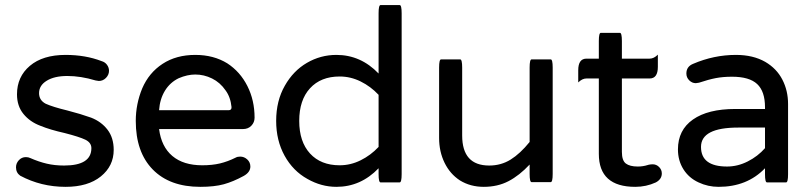

<svg xmlns="http://www.w3.org/2000/svg" viewBox="-20 -725 3194 756"><path d="M59.6 -33.2Q43 -44.9 43 -66.4Q43 -82 54.2 -94.2Q65.4 -106.4 82 -106.4Q91.8 -106.4 99.6 -102.5Q132.8 -87.9 164.1 -80.6Q195.3 -73.2 232.4 -73.2Q339.8 -73.2 339.8 -141.6Q339.8 -163.1 316.4 -174.8Q292 -186.5 234.4 -201.2Q177.7 -213.9 139.6 -229.5Q97.7 -245.1 72.3 -276.4Q46.9 -307.6 46.9 -353.5Q46.9 -422.9 97.7 -465.8Q148.4 -508.8 238.3 -508.8Q316.4 -508.8 379.9 -484.4Q393.6 -480.5 401.4 -469.7Q409.2 -459 409.2 -446.3Q409.2 -430.7 397.5 -418.5Q385.7 -406.2 369.1 -406.2L356.4 -408.2Q297.9 -425.8 245.1 -425.8Q194.3 -425.8 164.1 -407.2Q133.8 -388.7 133.8 -358.4Q133.8 -330.1 160.2 -316.4Q188.5 -303.7 245.1 -290Q297.9 -276.4 338.9 -261.7Q378.9 -246.1 403.3 -214.4Q427.7 -182.6 427.7 -134.8Q427.7 -71.3 377 -30.3Q326.2 10.7 238.3 10.7Q141.6 10.7 59.6 -33.2Z M514.6 -249Q514.6 -315.4 540 -377Q566.4 -438.5 620.1 -473.6Q673.8 -508.8 749 -508.8Q821.3 -508.8 875 -475.6Q925.8 -442.4 954.1 -386.2Q982.4 -330.1 982.4 -261.7Q982.4 -243.2 969.7 -230Q957 -216.8 936.5 -216.8H606.4Q615.2 -147.5 658.7 -110.8Q702.1 -74.2 776.4 -74.2Q815.4 -74.2 846.2 -81.5Q877 -88.9 908.2 -104.5Q915 -108.4 925.8 -108.4Q941.4 -108.4 953.6 -97.2Q965.8 -85.9 965.8 -69.3Q965.8 -46.9 939.5 -32.2Q898.4 -9.8 861.3 0.5Q824.2 10.7 768.6 10.7Q648.4 10.7 581.5 -57.6Q514.6 -126 514.6 -249ZM891.6 -303.7Q887.7 -342.8 868.2 -369.1Q846.7 -400.4 814.9 -416Q783.2 -431.6 749 -431.6Q717.8 -431.6 683.6 -417Q649.4 -400.4 629.4 -367.7Q609.4 -335 606.4 -291H879.9Q892.6 -291 891.6 -303.7Z M1190.4 -20.5Q1133.8 -51.8 1100.6 -111.8Q1067.4 -171.9 1067.4 -249Q1067.4 -328.1 1101.6 -387.7Q1134.8 -446.3 1188.5 -477.5Q1242.2 -508.8 1304.7 -508.8Q1400.4 -508.8 1470.7 -435.5V-672.9Q1470.7 -705.1 1478.5 -705.1H1553.7Q1561.5 -705.1 1561.5 -672.9V-39.1Q1561.5 -6.8 1553.7 -6.8Q1553.7 -6.8 1478.5 -6.8Q1470.7 -6.8 1470.7 -39.1V-62.5Q1400.4 10.7 1304.7 10.7Q1245.1 10.7 1190.4 -20.5ZM1470.7 -146.5V-351.6Q1439.5 -384.8 1399.9 -404.3Q1360.4 -423.8 1317.4 -423.8Q1243.2 -423.8 1200.7 -377.4Q1158.2 -331.1 1158.2 -249Q1158.2 -167 1200.7 -120.6Q1243.2 -74.2 1317.4 -74.2Q1360.4 -74.2 1399.9 -93.8Q1439.5 -113.3 1470.7 -146.5Z M1791 -14.6Q1752 -40 1730.5 -84Q1709 -127.9 1709 -181.6V-459Q1709 -491.2 1716.8 -491.2H1792Q1799.8 -491.2 1799.8 -459V-191.4Q1799.8 -73.2 1906.2 -73.2Q1953.1 -73.2 1990.7 -96.7Q2028.3 -120.1 2065.4 -166V-459Q2065.4 -491.2 2073.2 -491.2Q2073.2 -491.2 2148.4 -491.2Q2156.2 -491.2 2156.2 -459V-40Q2156.2 -7.8 2148.4 -7.8Q2148.4 -7.8 2073.2 -7.8Q2065.4 -7.8 2065.4 -40V-77.1Q2025.4 -34.2 1982.4 -11.7Q1939.5 10.7 1884.8 10.7Q1832 10.7 1791 -14.6Z M2585.9 -42Q2585.9 -19.5 2562.5 -6.8Q2524.4 10.7 2481.4 10.7Q2337.9 10.7 2337.9 -119.1V-416H2289.1Q2272.5 -416 2256.8 -400.4Q2256.8 -416 2256.8 -448.2Q2256.8 -494.1 2289.1 -494.1H2337.9V-563.5Q2337.9 -595.7 2345.7 -595.7H2420.9Q2428.7 -595.7 2428.7 -563.5V-494.1H2538.1Q2554.7 -494.1 2570.3 -509.8Q2570.3 -494.1 2570.3 -461.9Q2570.3 -416 2538.1 -416H2428.7V-127Q2428.7 -92.8 2444.3 -81.1Q2460 -69.3 2491.2 -69.3Q2511.7 -69.3 2530.3 -75.2Q2532.2 -75.2 2533.2 -76.2Q2543 -78.1 2549.8 -78.1Q2564.5 -78.1 2575.2 -67.4Q2585.9 -56.6 2585.9 -42Z M2730.5 -6.8Q2692.4 -24.4 2670.9 -58.6Q2649.4 -92.8 2649.4 -136.7Q2649.4 -212.9 2708.5 -254.4Q2767.6 -295.9 2875 -295.9H2992.2V-302.7Q2992.2 -365.2 2961.4 -394Q2930.7 -422.9 2862.3 -422.9Q2827.1 -422.9 2798.8 -417.5Q2770.5 -412.1 2732.4 -399.4L2719.7 -397.5Q2705.1 -397.5 2693.8 -408.7Q2682.6 -419.9 2682.6 -435.5Q2682.6 -462.9 2709 -473.6Q2791 -508.8 2877.9 -508.8Q2945.3 -508.8 2993.2 -481.4Q3038.1 -455.1 3060.5 -411.6Q3083 -368.2 3083 -315.4V-39.1Q3083 -6.8 3075.2 -6.8H3000Q2992.2 -6.8 2992.2 -39.1V-62.5Q2921.9 10.7 2809.6 10.7Q2767.6 10.7 2730.5 -6.8ZM2992.2 -141.6V-222.7H2886.7Q2740.2 -222.7 2740.2 -146.5Q2740.2 -69.3 2842.8 -69.3Q2884.8 -69.3 2924.3 -89.4Q2963.9 -109.4 2992.2 -141.6Z"/></svg>

Font: YuPearl-Regular
Style: Regular
Weight: 400
Designer: Max Yao
Foundry: Max-Everyday
Version: Version 1.011; ttfautohint (v1.8.3)